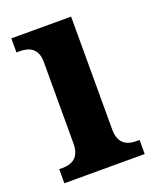

<svg xmlns="http://www.w3.org/2000/svg" viewBox="-107 -602 544 667"><g transform="rotate(-20 164.5 -268.0)"><path d="M16 0H313V-52H302C271 -52 236 -62 236 -119V-536H15V-484H28C57 -484 93 -474 93 -421V-119C93 -62 58 -52 26 -52H16Z"/></g></svg>

Font: Noto Serif Bengali SemiCondensed
Style: Bold
Weight: 700
Width: 4
Designer: Juan Bruce, Universal Thirst, Indian Type Foundry and the Monotype Design Team.
Foundry: Monotype Imaging Inc.
Version: Version 2.003